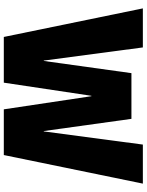

<svg xmlns="http://www.w3.org/2000/svg" viewBox="99 -869 770 1008"><g transform="rotate(90 484.0 -365.0)"><path d="M24 -730H229L298 -210H300L364 -670H604L668 -210H670L739 -730H944L794 0H554L485 -460H483L414 0H174Z"/></g></svg>

Font: Enso Black
Style: Regular
Weight: 900
Designer: Coji Morishita
Foundry: UNDERFOREST DESIGN
Version: Version 1.000